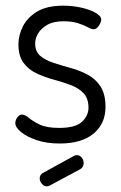

<svg xmlns="http://www.w3.org/2000/svg" viewBox="-20 -499 427 677"><path d="M191 7Q144 7 109 -5Q74 -17 54 -33.5Q34 -50 34 -65Q34 -72 37 -78.5Q40 -85 45.5 -90Q51 -95 57 -95Q68 -95 81.5 -83.5Q95 -72 119.5 -60Q144 -48 189 -48Q246 -48 269 -69.5Q292 -91 292 -119Q292 -152 274.5 -170.5Q257 -189 228.5 -199.5Q200 -210 168.5 -218.5Q137 -227 108.5 -240.5Q80 -254 62.5 -278Q45 -302 45 -343Q45 -375 61 -406.5Q77 -438 111.5 -458.5Q146 -479 203 -479Q236 -479 267 -472Q298 -465 317.5 -453.5Q337 -442 337 -430Q337 -425 333.5 -417Q330 -409 324 -402.5Q318 -396 310 -396Q302 -396 288.5 -403.5Q275 -411 254 -417.5Q233 -424 204 -424Q168 -424 146 -411Q124 -398 114 -380.5Q104 -363 104 -346Q104 -317 122 -302Q140 -287 168.5 -277.5Q197 -268 228.5 -259.5Q260 -251 288.5 -236Q317 -221 334.5 -194Q352 -167 352 -122Q352 -63 310 -28Q268 7 191 7ZM145 158Q135 158 127.5 149Q120 140 120 130Q120 117 131 111L242 50Q247 48 251 48Q262 48 268.5 57Q275 66 275 76Q275 91 262 98L156 155Q153 156 150.5 157Q148 158 145 158Z"/></svg>

Font: Dosis ExtraLight
Style: Regular
Weight: 400
Version: Version 3.001; ttfautohint (v1.8.2)